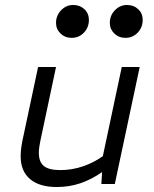

<svg xmlns="http://www.w3.org/2000/svg" viewBox="-20 -739 620 771"><path d="M208 12Q138 12 100.5 -20Q63 -52 63 -111Q63 -128 65 -143.5Q67 -159 69 -169L133 -470H205L142 -173Q140 -163 138 -150.5Q136 -138 136 -125Q136 -89 156 -72.5Q176 -56 222 -56Q269 -56 313 -71Q357 -86 393 -112L469 -470H541L441 0H387L390 -48Q347 -18 302.5 -3Q258 12 208 12ZM268 -587Q241 -587 223 -604.5Q205 -622 205 -647Q205 -677 225.5 -698Q246 -719 274 -719Q301 -719 319 -702Q337 -685 337 -659Q337 -629 317 -608Q297 -587 268 -587ZM484 -587Q457 -587 439 -604.5Q421 -622 421 -647Q421 -677 441.5 -698Q462 -719 490 -719Q517 -719 535 -702Q553 -685 553 -659Q553 -629 533 -608Q513 -587 484 -587Z"/></svg>

Font: Sometype Mono
Style: Italic
Weight: 400
Italic angle: -12°
Monospace: yes
Designer: Ryoichi Tsunekawa
Foundry: Dharma Type
Version: Version 1.000; ttfautohint (v1.8.3)